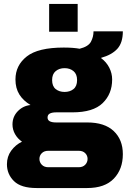

<svg xmlns="http://www.w3.org/2000/svg" viewBox="-20 -761 640 969"><path d="M165 188Q86 188 50.5 153Q15 118 15 68Q15 29 36.5 -0.5Q58 -30 91 -46Q69 -61 56 -84Q43 -107 43 -133Q43 -172 69.5 -199.5Q96 -227 134 -231Q97 -253 77.5 -284.5Q58 -316 58 -360Q58 -431 115 -476Q172 -521 302 -521Q349 -521 382 -515Q426 -526 439 -550.5Q452 -575 452 -603H600Q600 -545 572 -514.5Q544 -484 490 -469V-468Q517 -448 531.5 -419.5Q546 -391 546 -360Q546 -287 498 -240.5Q450 -194 346 -194H264Q243 -194 231.5 -188Q220 -182 220 -168Q220 -155 231 -149Q242 -143 263 -143H420Q508 -143 554 -99.5Q600 -56 600 17Q600 93 554.5 140.5Q509 188 420 188ZM224 83H377Q398 83 410 70.5Q422 58 422 41Q422 24 410 12Q398 0 377 0H224Q203 0 191 12Q179 24 179 41Q179 58 191 70.5Q203 83 224 83ZM306 -297Q333 -297 351 -311.5Q369 -326 369 -357Q369 -387 351 -402Q333 -417 306 -417Q279 -417 261 -402Q243 -387 243 -357Q243 -326 261 -311.5Q279 -297 306 -297ZM228 -601V-741H372V-601Z"/></svg>

Font: Chivo Mono Black
Style: Regular
Weight: 900
Designer: Hector Gatti
Foundry: Omnibus-Type
Version: Version 1.008